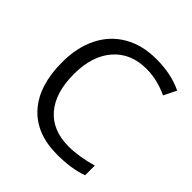

<svg xmlns="http://www.w3.org/2000/svg" viewBox="-195 -868 1022 1022"><g transform="rotate(45 315.5 -357.0)"><path d="M403.8 -649.9Q286.1 -649.9 218 -571.5Q149.9 -493.2 149.9 -356.9Q149.9 -216.8 215.6 -140.4Q281.2 -64 402.8 -64Q477.5 -64 573.2 -90.8V-18.1Q499 9.8 390.1 9.8Q232.4 9.8 146.7 -85.9Q61 -181.6 61 -357.9Q61 -468.3 102.3 -551.3Q143.6 -634.3 221.4 -679.2Q299.3 -724.1 404.8 -724.1Q517.1 -724.1 601.1 -683.1L565.9 -611.8Q484.9 -649.9 403.8 -649.9Z"/></g></svg>

Font: f0_25643 
Style: Regular
Weight: 400
Foundry: Ascender Corporation
Version: Version 1.10